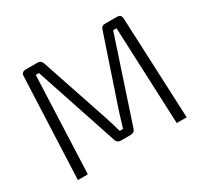

<svg xmlns="http://www.w3.org/2000/svg" viewBox="-142 -888 1152 1087"><g transform="rotate(-30 434.5 -345.0)"><path d="M654 -690H732Q761 -690 761 -661L790 0H725L698 -635H676L497 -94Q490 -72 467 -72H401Q378 -72 371 -94L191 -635H170L144 0H79L107 -661Q107 -690 136 -690H215Q236 -690 244 -667L395 -217Q411 -167 423 -123H445Q451 -145 474 -218L625 -667Q631 -690 654 -690Z"/></g></svg>

Font: Exo 2.0 Light
Style: Regular
Weight: 300
Designer: Natanael Gama
Version: Version 1.001;PS 001.001;hotconv 1.0.70;makeotf.lib2.5.58329